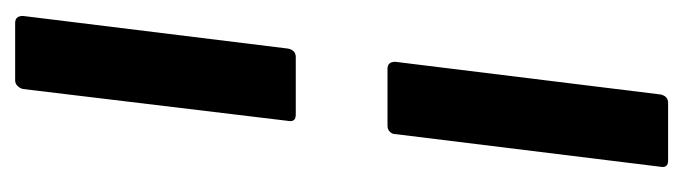

<svg xmlns="http://www.w3.org/2000/svg" viewBox="-336 -464 880 247"><g transform="rotate(-90 103.5 -340.0)"><path d="M72 -409 113 -750Q114 -754 117 -757Q120 -760 124 -760H198Q207 -760 207 -750L165 -409Q163 -399 154 -399H80Q70 -399 72 -409ZM13 70 55 -271Q55 -275 58 -278Q61 -281 66 -281H139Q148 -281 148 -271L106 70Q104 80 95 80H21Q11 80 13 70Z"/></g></svg>

Font: Barlow Medium
Style: Italic
Weight: 500
Italic angle: -7°
Designer: Jeremy Tribby
Foundry: Tribby Type
Version: Version 1.408